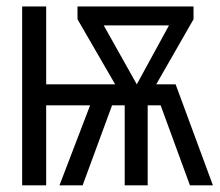

<svg xmlns="http://www.w3.org/2000/svg" viewBox="-20 -558 661 578"><path d="M450.3 -304.1H508.7L621 0H551.8L463.6 -241H424.6V0H355.4V-241H317.4L228.7 0H159L251.3 -241H119V0H46.7V-538.5H119V-304.1H326.7L213.3 -500V-538.5H562.6V-500ZM488.7 -481.5H292.3L391.8 -304.1Z"/></svg>

Font: Fira Code Fixed Light
Style: Regular
Weight: 300
Monospace: yes
Designer: Carrois Corporate, Edenspiekermann AG, Nikita Prokopov
Foundry: Carrois Corporate, Edenspiekermann AG, Nikita Prokopov
Version: Version 5.002